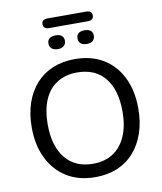

<svg xmlns="http://www.w3.org/2000/svg" viewBox="-104 -1067 978 1158"><g transform="rotate(-10 385.5 -487.5)"><path d="M386 9Q286 9 213 -35.5Q140 -80 99.5 -161.5Q59 -243 59 -353Q59 -436 82 -502.5Q105 -569 147.5 -616.5Q190 -664 250.5 -689Q311 -714 386 -714Q486 -714 559 -670Q632 -626 672 -545Q712 -464 712 -354Q712 -271 689 -204Q666 -137 623.5 -89Q581 -41 521 -16Q461 9 386 9ZM386 -73Q458 -73 509 -106Q560 -139 587.5 -202Q615 -265 615 -353Q615 -486 555.5 -559Q496 -632 386 -632Q314 -632 262.5 -599.5Q211 -567 184 -504.5Q157 -442 157 -353Q157 -221 217 -147Q277 -73 386 -73ZM265 -925Q249 -925 240 -933Q231 -941 231 -955Q231 -969 240 -976.5Q249 -984 265 -984H505Q522 -984 530.5 -976.5Q539 -969 539 -955Q539 -941 530.5 -933Q522 -925 505 -925ZM297 -791Q273 -791 259.5 -802.5Q246 -814 246 -834Q246 -854 259.5 -864.5Q273 -875 297 -875Q321 -875 334 -864.5Q347 -854 347 -834Q347 -814 334 -802.5Q321 -791 297 -791ZM474 -791Q450 -791 437 -802.5Q424 -814 424 -834Q424 -854 437 -864.5Q450 -875 474 -875Q498 -875 511 -864.5Q524 -854 524 -834Q524 -814 511.5 -802.5Q499 -791 474 -791Z"/></g></svg>

Font: Nunito Medium
Style: Regular
Weight: 500
Designer: Vernon Adams
Foundry: Vernon Adams
Version: Version 3.601